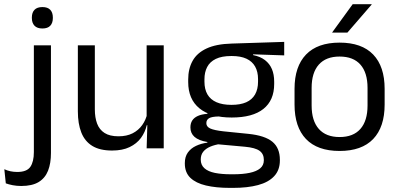

<svg xmlns="http://www.w3.org/2000/svg" viewBox="-80 -703 1889 910"><path d="M80.5 -66.5V-488H161.5V-66.5ZM121 -568Q96 -568 83.5 -581.2Q71 -594.5 71 -617.5V-620Q71 -643.5 83.5 -656.5Q96 -669.5 121 -669.5Q146 -669.5 158.2 -656.5Q170.5 -643.5 170.5 -620V-617.5Q170.5 -594 158.2 -581Q146 -568 121 -568ZM20.5 178.5Q-0.5 178.5 -19.8 174.8Q-39 171 -52.5 166L-59.5 99Q-45.5 105.5 -30.2 108.8Q-15 112 2 112Q47 112 63.8 87.8Q80.5 63.5 80.5 18V-136.5H161.5V22Q161.5 71 147.8 106Q134 141 103.2 159.8Q72.5 178.5 20.5 178.5Z M369.5 -488V-184.5Q369.5 -146 380.2 -117.2Q391 -88.5 415.5 -72.8Q440 -57 481.5 -57Q520.5 -57 548.5 -71.2Q576.5 -85.5 594.2 -110.5Q612 -135.5 618.5 -167L633 -109.5H615.5Q608 -76.5 588 -49.2Q568 -22 534.2 -5.8Q500.5 10.5 451 10.5Q393.5 10.5 357.8 -11.2Q322 -33 305.5 -74.8Q289 -116.5 289 -175.5V-488ZM696 -488V0H615L618.5 -117L615 -122V-488Z M1018 -146Q918.5 -146 865.2 -189.5Q812 -233 812 -314V-326.5Q812 -377 832.8 -414.5Q853.5 -452 899 -473.2Q944.5 -494.5 1018 -496.5L1267 -504.5V-440.5L1120 -445.5L1119.5 -442Q1154 -435 1176 -418Q1198 -401 1208.8 -375.5Q1219.5 -350 1219.5 -316V-305Q1219.5 -227.5 1168.5 -186.8Q1117.5 -146 1018 -146ZM1014.5 123H1026Q1071 123 1103.2 116.2Q1135.5 109.5 1153 95Q1170.5 80.5 1170.5 56.5V54.5Q1170.5 26.5 1150.2 11.8Q1130 -3 1081 -7.5L943 -20L966 -21Q938 -17 916.8 -8Q895.5 1 883.5 15.8Q871.5 30.5 871.5 52.5V53.5Q871.5 79 889 94.5Q906.5 110 938.5 116.5Q970.5 123 1014.5 123ZM1010 187.5Q944 187.5 896.2 176.2Q848.5 165 822.2 139.8Q796 114.5 796 72V70Q796 40 810.2 20Q824.5 0 848.8 -11.5Q873 -23 903 -27L902.5 -30Q861.5 -37 842 -54.2Q822.5 -71.5 822.5 -99V-99.5Q822.5 -118.5 831.2 -132Q840 -145.5 857.8 -153.5Q875.5 -161.5 903 -163.5V-173.5L996 -150L958 -151Q924 -150.5 911 -142.8Q898 -135 898 -119.5V-119Q898 -102.5 916.5 -94Q935 -85.5 979.5 -80.5L1098 -68.5Q1175.5 -60.5 1211 -31.2Q1246.5 -2 1246.5 55V57.5Q1246.5 103 1219.5 132Q1192.5 161 1143 174.2Q1093.5 187.5 1024.5 187.5ZM1017 -206Q1059 -206 1086.8 -218.2Q1114.5 -230.5 1128.8 -255.2Q1143 -280 1143 -316V-328Q1143 -363 1129.2 -387.5Q1115.5 -412 1088 -424.8Q1060.5 -437.5 1019 -437.5H1016Q971 -437.5 942.8 -423.8Q914.5 -410 901.8 -385.2Q889 -360.5 889 -327.5V-316Q889 -280 903.2 -255.5Q917.5 -231 946 -218.5Q974.5 -206 1017 -206Z M1529.5 12.5Q1424.5 12.5 1370.2 -44.2Q1316 -101 1316 -207.5V-282Q1316 -388 1370.5 -444.5Q1425 -501 1529.5 -501Q1634.5 -501 1688.8 -444.5Q1743 -388 1743 -282V-207.5Q1743 -101 1688.8 -44.2Q1634.5 12.5 1529.5 12.5ZM1529.5 -53.5Q1594.5 -53.5 1628.2 -92Q1662 -130.5 1662 -203V-286.5Q1662 -358.5 1628.2 -396.8Q1594.5 -435 1529.5 -435Q1465 -435 1431 -396.8Q1397 -358.5 1397 -286.5V-203Q1397 -130.5 1431 -92Q1465 -53.5 1529.5 -53.5ZM1591.5 -683H1681.5V-681.5L1566.5 -548.5H1494.5V-549.5Z"/></svg>

Font: Anek Bangla
Style: Regular
Weight: 400
Designer: Sulekha Rajkumar (Bangla), Yesha Goshar (Latin)
Foundry: Ek Type
Version: Version 1.003